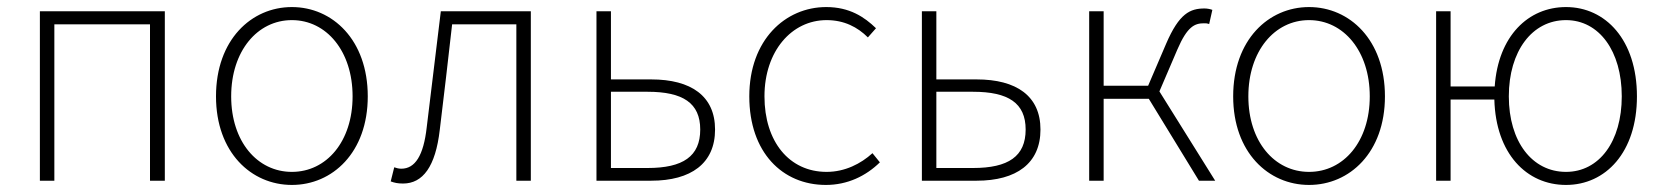

<svg xmlns="http://www.w3.org/2000/svg" viewBox="-20 -512 4710 544"><path d="M93 0H134V-443H405V0H447V-480H93Z M807 12C922 12 1022 -80 1022 -239C1022 -399 922 -492 807 -492C692 -492 592 -399 592 -239C592 -80 692 12 807 12ZM807 -25C709 -25 635 -111 635 -239C635 -367 709 -455 807 -455C905 -455 979 -367 979 -239C979 -111 905 -25 807 -25Z M1122 8C1178 8 1214 -40 1226 -144C1238 -244 1250 -343 1261 -443H1443V0H1484V-480H1229C1216 -370 1202 -261 1189 -151C1180 -71 1156 -34 1117 -34C1109 -34 1103 -36 1097 -38L1087 2C1098 6 1107 8 1122 8Z M1670 0H1825C1938 0 2006 -49 2006 -145C2006 -240 1938 -287 1825 -287H1711V-480H1670ZM1711 -36V-252H1815C1915 -252 1964 -220 1964 -145C1964 -69 1915 -36 1815 -36Z M2320 12C2381 12 2433 -13 2473 -52L2452 -78C2419 -48 2374 -25 2322 -25C2216 -25 2146 -111 2146 -239C2146 -367 2223 -455 2322 -455C2372 -455 2410 -435 2439 -406L2462 -432C2429 -464 2387 -492 2321 -492C2205 -492 2103 -399 2103 -239C2103 -80 2197 12 2320 12Z M2592 0H2747C2860 0 2928 -49 2928 -145C2928 -240 2860 -287 2747 -287H2633V-480H2592ZM2633 -36V-252H2737C2837 -252 2886 -220 2886 -145C2886 -69 2837 -36 2737 -36Z M3066 0H3107V-232H3235L3377 0H3423L3265 -253L3316 -372C3344 -437 3365 -446 3391 -446C3398 -446 3400 -446 3406 -444L3415 -484C3410 -486 3401 -488 3393 -488C3352 -488 3321 -474 3284 -388L3233 -269H3107V-480H3066Z M3689 12C3804 12 3904 -80 3904 -239C3904 -399 3804 -492 3689 -492C3574 -492 3474 -399 3474 -239C3474 -80 3574 12 3689 12ZM3689 -25C3591 -25 3517 -111 3517 -239C3517 -367 3591 -455 3689 -455C3787 -455 3861 -367 3861 -239C3861 -111 3787 -25 3689 -25Z M4417 -25C4321 -25 4255 -111 4255 -239C4255 -367 4321 -455 4417 -455C4511 -455 4575 -367 4575 -239C4575 -111 4511 -25 4417 -25ZM4417 12C4529 12 4618 -80 4618 -239C4618 -399 4529 -492 4417 -492C4310 -492 4225 -410 4215 -267H4090V-480H4049V0H4090V-230H4214C4218 -77 4305 12 4417 12Z"/></svg>

Font: Source Sans Pro Light
Style: Regular
Weight: 300
Designer: Paul D. Hunt
Foundry: Adobe Systems Incorporated
Version: Version 3.006;hotconv 1.0.111;makeotfexe 2.5.65597